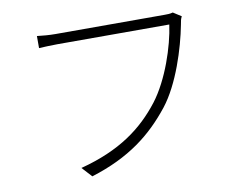

<svg xmlns="http://www.w3.org/2000/svg" viewBox="-76 -796 1153 908"><g transform="rotate(-10 500.0 -341.5)"><path d="M845 -664 806 -689C792 -685 780 -685 767 -685C728 -685 289 -685 243 -685C210 -685 180 -688 154 -691V-633C179 -634 206 -636 242 -636C289 -636 724 -636 780 -636C766 -534 715 -380 642 -285C556 -174 444 -90 253 -40L297 8C483 -50 593 -138 685 -254C762 -352 813 -516 834 -625C837 -644 839 -653 845 -664Z"/></g></svg>

Font: Noto Sans HK Light
Style: Regular
Weight: 300
Designer: Ryoko NISHIZUKA 西塚涼子 (kana, bopomofo & ideographs); Paul D. Hunt (Latin, Greek & Cyrillic); Sandoll Communications 산돌커뮤니
Foundry: Adobe
Version: Version 2.004;hotconv 1.0.118;makeotfexe 2.5.65603